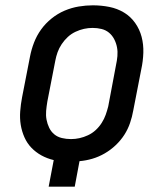

<svg xmlns="http://www.w3.org/2000/svg" viewBox="-20 -702 590 722"><path d="M163 0 182 -100Q157 -106 136 -117.5Q115 -129 98.5 -146Q82 -163 72 -185.5Q62 -208 58 -232.5Q54 -257 56 -283.5Q58 -310 63 -336L93 -490Q98 -516 108 -542Q118 -568 134.5 -591Q151 -614 174 -632.5Q197 -651 223 -662Q249 -673 276 -677.5Q303 -682 329 -682Q361 -682 391 -676Q421 -670 446 -655Q471 -640 488 -616Q505 -592 512.5 -563.5Q520 -535 519 -503.5Q518 -472 511 -440L481 -286Q477 -263 469 -239.5Q461 -216 447.5 -195Q434 -174 415 -156Q396 -138 373.5 -125Q351 -112 327 -105Q303 -98 279 -96L261 0ZM247 -179Q263 -179 279 -182.5Q295 -186 311 -193.5Q327 -201 340 -213Q353 -225 362.5 -240Q372 -255 377.5 -270.5Q383 -286 387 -302L416 -456Q420 -474 421.5 -491Q423 -508 420 -524Q417 -540 409.5 -554.5Q402 -569 390 -579Q378 -589 362 -593Q346 -597 328 -597Q312 -597 296 -593.5Q280 -590 264 -582.5Q248 -575 235 -563Q222 -551 212 -536Q202 -521 196.5 -505.5Q191 -490 188 -474L158 -320Q155 -302 153.5 -285Q152 -268 155 -252Q158 -236 165 -221.5Q172 -207 184 -197Q196 -187 212.5 -183Q229 -179 247 -179Z"/></svg>

Font: Lode Dark
Style: Bold Italic
Weight: 700
Italic angle: -11°
Monospace: yes
Designer: Belleve Invis
Foundry: Belleve Invis
Version: Version 29.2.0; ttfautohint (v1.8.3)